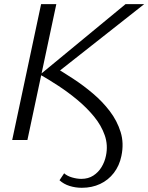

<svg xmlns="http://www.w3.org/2000/svg" viewBox="-20 -678 718 930"><path d="M376.5 231.6Q345.2 231.6 317 222.7Q288.7 213.8 268.2 195.1L290.7 161.4Q305.5 174.7 329.1 181.5Q352.7 188.4 373.9 188.4Q407.6 188.4 432 172.5Q456.5 156.7 471.9 131.2Q487.3 105.7 493.2 76.5Q504 25.3 487.4 -22.6Q470.8 -70.5 435.3 -113.7Q399.8 -156.8 354.5 -194.4Q309.1 -232 261.6 -263Q214.2 -293.9 174.2 -316.6L588.1 -658H678.5L250.3 -320.6L249.8 -349.9Q288.6 -326.5 336.2 -295.4Q383.8 -264.3 430.1 -225.1Q476.5 -186 512 -139.3Q547.5 -92.6 564.3 -38.4Q581.1 15.8 568 77.5Q558.4 124.6 531.5 159.5Q504.7 194.4 465 213Q425.4 231.6 376.5 231.6ZM39.1 0 179.1 -658H252.8L112.8 0Z"/></svg>

Font: Ysabeau
Style: Bold Italic
Weight: 700
Italic angle: -12°
Designer: Christian Thalmann (Catharsis Fonts)
Version: Version 2.002